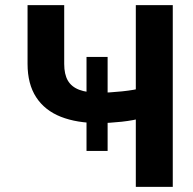

<svg xmlns="http://www.w3.org/2000/svg" viewBox="-20 -727 751 747"><path d="M398.7 -139.7H316.6V-505.6H398.7ZM229.8 -707V-478.4Q229.8 -438 244 -413.5Q258.3 -389 288.3 -377.7Q318.2 -366.3 365.9 -366.3Q405.1 -366.3 455.3 -371.6Q505.5 -376.9 534 -385.4V-268.7Q502.7 -258.8 453.4 -253.4Q404.1 -248.1 365.9 -248.1Q279.3 -248.1 216.9 -272.6Q154.4 -297.2 120.8 -348.6Q87.2 -400.1 87.2 -478.4V-707ZM652.2 -707V0H508.4V-707Z"/></svg>

Font: WEMIX Pretendard Variable
Style: Regular
Weight: 400
Designer: Base glyphs from Inter by Rasmus Andersson; Hangeul glyphs from Noto Sans CJK(Source Han Sans) by Jang Soo-young and Kan
Foundry: Kil Hyung-jin
Version: Version 1.000;Glyphs 3.2 (3208)